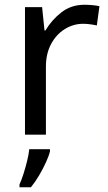

<svg xmlns="http://www.w3.org/2000/svg" viewBox="-20 -566 453 807"><path d="M335 -546Q350 -546 367.5 -544.5Q385 -543 398 -540L387 -459Q374 -462 358.5 -464Q343 -466 329 -466Q288 -466 252 -443.5Q216 -421 194.5 -380.5Q173 -340 173 -286V0H85V-536H157L167 -438H171Q197 -482 238 -514Q279 -546 335 -546ZM190 70Q186 88 173.5 115.5Q161 143 144.5 171Q128 199 110 221H62V209Q70 192 78.5 165.5Q87 139 94 110.5Q101 82 103 61H190Z"/></svg>

Font: Noto Sans Tifinagh Hawad
Style: Regular
Weight: 400
Designer: JamraPatel
Foundry: JamraPatel LLC
Version: Version 2.006; ttfautohint (v1.8.4.7-5d5b)